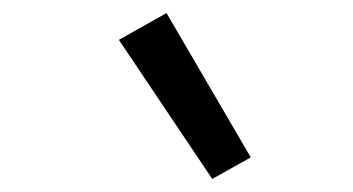

<svg xmlns="http://www.w3.org/2000/svg" viewBox="-20 -819 540 294"><path d="M305 -545 162 -758 235 -799 364 -578Z"/></svg>

Font: Iosevka Curly
Style: Italic
Weight: 400
Italic angle: -9°
Monospace: yes
Designer: Belleve Invis
Foundry: Belleve Invis
Version: Version 22.1.2; ttfautohint (v1.8.4)